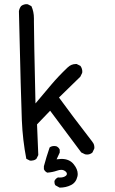

<svg xmlns="http://www.w3.org/2000/svg" viewBox="-20 -754 540 901"><path d="M186 40Q190.9 51.3 202.1 56.2Q227.1 54.2 247.6 46.9Q258.3 43 267.8 43Q277.3 43 285.2 48.8L289.1 51.8Q293.9 56.6 293.9 61.5Q293.9 67.9 287.1 72.3Q277.8 79.1 260.3 79.1Q256.3 79.1 252 78.6Q240.7 84 235.8 94.7Q235.4 97.7 235.4 99.6Q235.4 109.4 240.2 115.7L259.8 126.5Q289.6 126.5 313.5 114.3Q336.9 102.5 343.3 74.2Q344.7 68.4 344.7 62.5Q344.7 40 325.7 16.6Q305.7 -8.3 268.1 -8.3Q261.2 -8.3 245.6 -6.3L260.3 -38.1V-51.8Q255.4 -63 243.7 -67.9Q238.8 -68.8 234.4 -68.8Q221.7 -68.8 212.9 -62Q197.8 -18.1 186 25.9ZM139.2 -651.4V-668Q139.2 -699.2 127.4 -725.1L110.4 -733.9Q107.4 -734.4 103 -734.4Q98.6 -734.4 92 -732.4Q85.4 -730.5 79.1 -725.6Q70.8 -714.8 68.8 -701.2Q78.6 -282.2 82.5 -189.2Q86.4 -96.2 103.5 -8.8L120.1 -0.5Q123 0 126 0Q128.9 0 133.3 -1Q143.1 -2 150.9 -8.8L159.7 -26.4Q157.7 -68.4 153.8 -170.4L215.3 -234.4L361.3 -38.6L379.4 -29.8Q383.8 -28.8 388.7 -28.8Q402.8 -28.8 413.6 -38.1L422.4 -56.6Q422.9 -59.1 422.9 -61.5Q422.9 -77.6 413.6 -87.9Q413.6 -87.9 413.6 -88.4Q314 -217.3 256.8 -296.4Q279.3 -318.4 356.9 -394L365.7 -412.1Q366.2 -415 366.2 -419.4Q366.2 -423.8 364.3 -430.9Q362.3 -438 357.4 -444.8L339.8 -453.6Q337.9 -453.6 335.9 -453.6Q314 -453.6 296.9 -437Q252.4 -394.5 219.7 -355.5Q187 -316.4 146.5 -268.6Q139.2 -588.4 139.2 -651.4Z"/></svg>

Font: Bakudai
Style: Light
Weight: 300
Version: Version 1.48